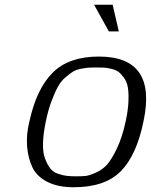

<svg xmlns="http://www.w3.org/2000/svg" viewBox="-20 -771 635 808"><path d="M173 -261Q162 -208 161 -168Q160 -128 169.5 -103.5Q179 -79 191 -63Q203 -47 223.5 -40Q244 -33 260.5 -31Q277 -29 300 -29Q325 -29 340 -30.5Q355 -32 383.5 -44.5Q412 -57 431.5 -79.5Q451 -102 473 -148.5Q495 -195 509 -261Q519 -307 520.5 -343.5Q522 -380 518 -403.5Q514 -427 501.5 -444Q489 -461 478 -469Q467 -477 447.5 -481.5Q428 -486 416.5 -486.5Q405 -487 386 -487Q365 -487 355 -486.5Q345 -486 323 -482Q301 -478 288 -470Q275 -462 256 -446Q237 -430 224 -406.5Q211 -383 197 -346Q183 -309 173 -261ZM396 -533Q642 -533 584 -261Q555 -118 488.5 -50.5Q422 17 290 17Q224 17 179.5 -5.5Q135 -28 116.5 -66.5Q98 -105 94 -155.5Q90 -206 104 -261Q134 -398 202 -465.5Q270 -533 396 -533ZM376 -751H454L480 -639H438Z"/></svg>

Font: Afta sans
Style: Italic
Weight: 400
Italic angle: -12°
Designer: par.qink
Foundry: Oriol Esparraguera Font
Version: Version 1.000